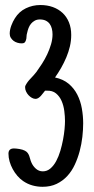

<svg xmlns="http://www.w3.org/2000/svg" viewBox="-20 -714 368 753"><path d="M306.2 -230.5Q306.2 -205.1 303 -177Q299.8 -148.9 292.5 -121.3Q285.2 -93.8 273.4 -68.4Q261.7 -43 243.9 -23.7Q226.1 -4.4 202.1 7.1Q178.2 18.6 147 18.6Q126.5 18.6 107.2 13.2Q87.9 7.8 70.8 -3.9Q58.6 -12.2 48.1 -24.4Q37.6 -36.6 29.8 -51Q22 -65.4 17.6 -80.8Q13.2 -96.2 13.2 -111.3Q13.2 -131.8 34.7 -131.8Q43.5 -131.8 56.4 -129.6Q69.3 -127.4 77.6 -123Q85 -119.1 88.6 -114Q92.3 -108.9 94.5 -103Q96.7 -97.2 98.4 -90.3Q100.1 -83.5 103 -77.1Q108.9 -63 120.6 -52.5Q132.3 -42 147.9 -42Q164.6 -42 177.7 -53.2Q190.9 -64.5 200.4 -82.3Q210 -100.1 216.6 -122.3Q223.1 -144.5 227.3 -166.5Q231.4 -188.5 233.2 -207.8Q234.9 -227.1 234.9 -239.3Q234.9 -257.3 232.2 -278.6Q229.5 -299.8 221.7 -317.9Q213.9 -335.9 199.7 -347.7Q185.5 -359.4 162.6 -358.4H156.7Q153.3 -354.5 149.2 -348.9Q145 -343.3 140.4 -338.1Q135.7 -333 130.4 -329.6Q125 -326.2 119.6 -326.2Q112.3 -326.2 105 -330.3Q97.7 -334.5 91.8 -340.8Q85.9 -347.2 82.3 -355Q78.6 -362.8 78.6 -370.1Q78.6 -372.6 78.6 -374.5Q78.6 -376.5 79.6 -377.9Q86.9 -392.6 99.6 -405.5Q112.3 -418.5 122.6 -431.6Q133.3 -446.3 144.8 -464.1Q156.2 -481.9 165.3 -501.2Q174.3 -520.5 180.2 -540.5Q186 -560.5 186 -579.1Q186 -591.3 183.3 -601.8Q180.7 -612.3 174.8 -620.4Q168.9 -628.4 159.4 -633.1Q149.9 -637.7 136.2 -637.7Q125 -637.7 116.5 -633.1Q107.9 -628.4 101.8 -621.1Q95.7 -613.8 92 -604.2Q88.4 -594.7 86.4 -585Q84 -577.6 84 -570.1Q84 -562.5 81.5 -555.7Q79.1 -548.8 75.7 -546.4Q72.3 -543.9 64.9 -543.9Q56.6 -543.9 48.3 -546.4Q40 -548.8 33.4 -553.7Q26.9 -558.6 22.5 -565.7Q18.1 -572.8 18.1 -582Q18.1 -596.7 24.2 -613.3Q30.3 -629.9 38.6 -642.6Q54.7 -668.5 81.3 -681.4Q107.9 -694.3 138.2 -694.3Q165 -694.3 187.3 -686.3Q209.5 -678.2 225.6 -663.1Q241.7 -647.9 250.5 -626.2Q259.3 -604.5 259.3 -577.1Q259.3 -554.2 254.2 -532.2Q249 -510.3 240.2 -489.3Q231.4 -468.3 220 -448.2Q208.5 -428.2 195.8 -410.2Q228 -403.3 249.3 -385.5Q270.5 -367.7 283.2 -342.8Q295.9 -317.9 301 -288.6Q306.2 -259.3 306.2 -230.5Z"/></svg>

Font: Just Another Hand
Style: Regular
Weight: 400
Designer: Astigmatic (AOETI)
Foundry: Astigmatic (AOETI)
Version: Version 1.001